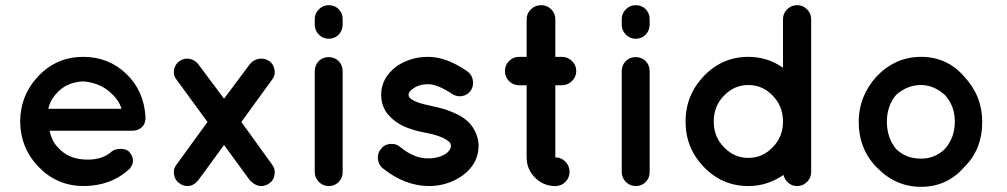

<svg xmlns="http://www.w3.org/2000/svg" viewBox="-20 -720 3898 743"><path d="M302 0Q200 -1 129.5 -74Q59 -147 58 -250Q59 -353 129.5 -426.5Q200 -500 302 -500Q400 -500 468.5 -434.5Q537 -369 543 -268V-263Q543 -256 542 -254Q540 -236 525.5 -225Q511 -214 490 -214H172Q181 -171 206 -148Q241 -108 302 -103Q366 -98 406 -128Q421 -144 446 -144Q471 -144 481 -131Q493 -118 494.5 -101Q496 -84 481 -66Q409 0 302 0ZM302 -405Q244 -402 209 -369Q174 -336 167 -299H450Q441 -334 401.5 -367Q362 -400 302 -405Z M1023 -483Q1039 -471 1042.5 -449.5Q1046 -428 1033 -412L914 -248L1033 -83Q1046 -66 1042.5 -44Q1039 -22 1023 -11Q1007 0 991 0Q969 0 947 -22L847 -159L747 -22Q728 0 706 0Q688 0 674 -11Q657 -22 653.5 -44.5Q650 -67 663 -83L783 -248L663 -412Q650 -428 653.5 -449.5Q657 -471 674 -483Q692 -496 712.5 -492.5Q733 -489 747 -472L847 -338L947 -472Q961 -489 982.5 -492.5Q1004 -496 1023 -483Z M1306 -444V-54Q1306 -31 1290.5 -15.5Q1275 0 1252 0Q1230 0 1214 -16Q1198 -32 1198 -54V-444Q1198 -468 1213.5 -483.5Q1229 -499 1252 -499Q1275 -499 1290.5 -483.5Q1306 -468 1306 -444ZM1306 -646V-625Q1306 -602 1290.5 -586Q1275 -570 1252 -570Q1230 -570 1214 -586Q1198 -602 1198 -625V-646Q1198 -668 1214 -684Q1230 -700 1252 -700Q1275 -700 1290.5 -684.5Q1306 -669 1306 -646Z M1461 -69Q1445 -82 1442.5 -104.5Q1440 -127 1454 -143Q1467 -161 1490 -163Q1513 -165 1529 -151Q1583 -106 1639 -107Q1677 -107 1707 -126Q1725 -141 1725 -156Q1725 -162 1722 -166Q1720 -171 1709 -178Q1685 -195 1629 -206H1628Q1575 -216 1541 -232Q1496 -254 1472 -290Q1455 -318 1455 -353Q1455 -418 1514 -463Q1568 -500 1637 -500Q1707 -500 1787 -445Q1805 -433 1809.5 -411.5Q1814 -390 1803 -371Q1791 -353 1769.5 -348.5Q1748 -344 1729 -357Q1673 -394 1637 -394Q1600 -394 1577 -376Q1561 -365 1561 -353Q1561 -348 1563 -345Q1566 -340 1574 -335Q1596 -320 1647 -311L1648 -310H1649Q1702 -300 1742 -281Q1790 -260 1813 -222Q1832 -190 1832 -156Q1832 -86 1769 -40Q1711 0 1639 0Q1546 -1 1461 -69Z M2154 -500Q2177 -500 2193.5 -484Q2210 -468 2210 -445Q2210 -423 2193.5 -406.5Q2177 -390 2154 -390H2129V-111Q2152 -111 2168 -94.5Q2184 -78 2184 -55Q2184 -32 2168 -16Q2152 0 2129 0Q2083 0 2050.5 -32.5Q2018 -65 2018 -111V-390H1989Q1966 -390 1950 -406Q1934 -422 1934 -445Q1934 -468 1950 -484Q1966 -500 1989 -500H2018V-645Q2018 -668 2034.5 -684Q2051 -700 2074 -700Q2097 -700 2113 -684Q2129 -668 2129 -645V-500Z M2494 -444V-54Q2494 -31 2478.5 -15.5Q2463 0 2440 0Q2418 0 2402 -16Q2386 -32 2386 -54V-444Q2386 -468 2401.5 -483.5Q2417 -499 2440 -499Q2463 -499 2478.5 -483.5Q2494 -468 2494 -444ZM2494 -646V-625Q2494 -602 2478.5 -586Q2463 -570 2440 -570Q2418 -570 2402 -586Q2386 -602 2386 -625V-646Q2386 -668 2402 -684Q2418 -700 2440 -700Q2463 -700 2478.5 -684.5Q2494 -669 2494 -646Z M3119 -249V-54Q3119 -32 3103 -16Q3087 0 3065 0Q3045 0 3030.5 -12.5Q3016 -25 3012 -43Q2949 0 2876 0Q2775 0 2704 -73.5Q2633 -147 2633 -249Q2633 -352 2704 -426Q2775 -500 2876 -500Q2950 -500 3010 -458V-646Q3010 -668 3026 -684Q3042 -700 3065 -700Q3087 -700 3103 -684Q3119 -668 3119 -646V-250ZM2970 -350Q2931 -391 2876 -391Q2821 -391 2782 -350Q2742 -310 2742 -249Q2742 -190 2782 -150Q2821 -109 2876 -109Q2931 -109 2970 -150Q3010 -190 3010 -249Q3010 -310 2970 -350Z M3544 3Q3445 3 3372 -73Q3303 -144 3303 -249Q3303 -347 3372 -424Q3445 -500 3544 -500Q3645 -500 3711 -424Q3781 -349 3781 -249Q3781 -141 3711 -73Q3645 3 3544 3ZM3448 -353Q3412 -311 3412 -249Q3412 -187 3448 -143Q3487 -106 3544 -106Q3597 -106 3636 -143Q3675 -187 3675 -249Q3675 -311 3636 -353Q3593 -391 3544 -391Q3491 -391 3448 -353Z"/></svg>

Font: Quicksand
Style: Bold
Weight: 700
Designer: Andrew Paglinawan
Foundry: Andrew Paglinawan
Version: 1.002